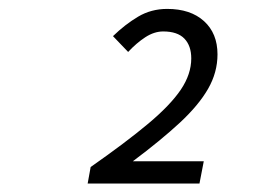

<svg xmlns="http://www.w3.org/2000/svg" viewBox="-20 -817 640 442"><path d="M181.8 -394.5 188.7 -432.5Q270.8 -490 321.6 -532.6Q372.4 -575.2 396.4 -610.8Q420.3 -646.4 420.3 -682.6Q420.3 -711.6 404.5 -728.1Q388.6 -744.6 355.6 -744.6Q335 -744.6 314.4 -731.2Q293.8 -717.7 275 -697.4L240.1 -733.8Q267.9 -760.8 297.9 -778.6Q328 -796.5 364.9 -796.5Q418.5 -796.5 449.6 -768.4Q480.7 -740.2 480.7 -691.9Q480.7 -650.3 459 -612.5Q437.3 -574.7 393.9 -534.4Q350.4 -494.1 285.9 -445.8H449.1L439.2 -394.5Z"/></svg>

Font: SourceCodeVF
Style: Italic
Weight: 200
Italic angle: -11°
Monospace: yes
Designer: Paul D. Hunt, Teo Tuominen
Foundry: Adobe
Version: Version 1.026;hotconv 1.1.0;makeotfexe 2.6.0